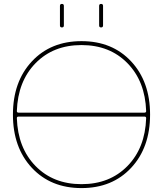

<svg xmlns="http://www.w3.org/2000/svg" viewBox="-20 -950 832 980"><path d="M486 -820V-920Q486 -930 496 -930Q506 -930 506 -920V-820Q506 -810 496 -810Q486 -810 486 -820ZM286 -820V-920Q286 -930 296 -930Q306 -930 306 -920V-820Q306 -810 296 -810Q286 -810 286 -820ZM75 -355Q66 -355 66 -347Q71 -195 161.5 -102.5Q252 -10 396 -10Q540 -10 630.5 -102.5Q721 -195 726 -347Q726 -355 717 -355ZM66 -383Q66 -375 75 -375H717Q726 -375 726 -383Q721 -535 630.5 -627.5Q540 -720 396 -720Q252 -720 161.5 -627.5Q71 -535 66 -383ZM649.5 -93.5Q553 10 396 10Q239 10 142.5 -93.5Q46 -197 46 -365Q46 -533 142.5 -636.5Q239 -740 396 -740Q553 -740 649.5 -636.5Q746 -533 746 -365Q746 -197 649.5 -93.5Z"/></svg>

Font: Rounded Mplus 1c Thin
Style: Regular
Weight: 250
Version: Version 1.059.20150529